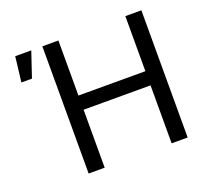

<svg xmlns="http://www.w3.org/2000/svg" viewBox="-124 -880 1114 1032"><g transform="rotate(-20 433.0 -364.0)"><path d="M214.8 0V-727.5H306.6V-412.6H689.5V-727.5H781.2V0H689.5V-331.5H306.6V0ZM42.5 -583.5 59.6 -727.5H151.4L103 -583.5Z"/></g></svg>

Font: Inter 18pt
Style: Regular
Weight: 400
Designer: Rasmus Andersson
Foundry: rsms
Version: Version 4.001;git-66647c0bb